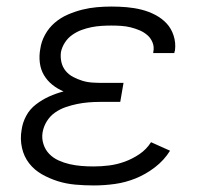

<svg xmlns="http://www.w3.org/2000/svg" viewBox="-20 -558 640 586"><path d="M266 8Q238 8 210 5.5Q182 3 156.5 -5Q131 -13 108 -26Q85 -39 69 -59.5Q53 -80 47 -107Q41 -134 46 -162Q49 -184 60 -204.5Q71 -225 90 -239.5Q109 -254 130 -263.5Q151 -273 174 -279Q155 -287 139.5 -299.5Q124 -312 114 -329Q104 -346 101.5 -367Q99 -388 103 -409Q106 -431 117.5 -452Q129 -473 147 -488.5Q165 -504 187 -513.5Q209 -523 231 -528.5Q253 -534 275.5 -536Q298 -538 320 -538Q344 -538 367 -536Q390 -534 412 -528.5Q434 -523 454 -512.5Q474 -502 488.5 -486.5Q503 -471 510 -449Q517 -427 514 -404Q513 -402 512.5 -399.5Q512 -397 512 -396H447Q448 -397 448 -398Q448 -399 448 -400Q451 -415 445.5 -428.5Q440 -442 429.5 -451Q419 -460 406 -465.5Q393 -471 379 -474.5Q365 -478 350 -479Q335 -480 320 -480Q305 -480 289.5 -479Q274 -478 259 -475Q244 -472 229 -466.5Q214 -461 200.5 -451.5Q187 -442 178 -428Q169 -414 166 -399Q164 -383 167.5 -368Q171 -353 180.5 -341.5Q190 -330 203.5 -323Q217 -316 231.5 -311.5Q246 -307 262 -306Q278 -305 294 -305H357L347 -247H285Q267 -247 249.5 -245.5Q232 -244 215 -240.5Q198 -237 180.5 -231Q163 -225 148 -214.5Q133 -204 123 -188Q113 -172 110 -154Q107 -136 112.5 -118.5Q118 -101 130 -88.5Q142 -76 158.5 -68.5Q175 -61 192.5 -57Q210 -53 228.5 -51.5Q247 -50 266 -50Q289 -50 313 -53Q337 -56 360.5 -64.5Q384 -73 405.5 -87.5Q427 -102 441 -124L499 -98Q481 -69 453 -47.5Q425 -26 394 -13.5Q363 -1 330.5 3.5Q298 8 266 8Z"/></svg>

Font: Iosevka Curly Light Extended
Style: Italic
Weight: 300
Width: 7
Italic angle: -9°
Monospace: yes
Designer: Belleve Invis
Foundry: Belleve Invis
Version: Version 11.1.0; ttfautohint (v1.8.3)